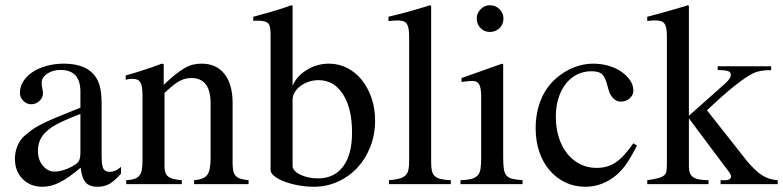

<svg xmlns="http://www.w3.org/2000/svg" viewBox="-20 -703 2989 733"><path d="M442 -40Q416 -11 397 -0.5Q378 10 352 10Q321 10 306.5 -7Q292 -24 288 -63Q242 -24 208.5 -7Q175 10 142 10Q96 10 66.5 -19.5Q37 -49 37 -97Q37 -122 46.5 -145.5Q56 -169 73 -184Q89 -198 103 -208Q117 -218 138.5 -229Q160 -240 194.5 -254.5Q229 -269 287 -292V-353Q287 -436 211 -436Q181 -436 160 -421.5Q139 -407 139 -387Q139 -376 142 -363Q143 -358 143.5 -354Q144 -350 144 -347Q144 -330 130.5 -317.5Q117 -305 99 -305Q82 -305 69 -318Q56 -331 56 -348Q56 -372 69 -392.5Q82 -413 104.5 -428Q127 -443 158 -451.5Q189 -460 224 -460Q314 -460 348 -405Q359 -387 363.5 -363Q368 -339 368 -300V-105Q368 -72 374.5 -59.5Q381 -47 398 -47Q409 -47 419 -51Q429 -55 442 -66ZM287 -268Q242 -251 211 -236Q180 -221 161 -204.5Q142 -188 133.5 -169.5Q125 -151 125 -129V-125Q125 -93 143.5 -70.5Q162 -48 188 -48Q204 -48 223.5 -54Q243 -60 261 -71Q277 -80 282 -90Q287 -100 287 -123Z M460 -415Q481 -421 498 -426Q515 -431 531 -436.5Q547 -442 563.5 -447.5Q580 -453 598 -460L605 -458V-379Q630 -403 649.5 -418.5Q669 -434 685.5 -443.5Q702 -453 717.5 -456.5Q733 -460 750 -460Q806 -460 837 -420.5Q868 -381 868 -310V-81Q868 -63 870.5 -51Q873 -39 880 -31.5Q887 -24 899 -20.5Q911 -17 929 -15V0H721V-15Q758 -18 771 -35Q784 -52 784 -99V-308Q784 -405 711 -405Q699 -405 688 -402.5Q677 -400 665 -393.5Q653 -387 639.5 -376Q626 -365 608 -348V-67Q608 -40 622 -29Q636 -18 674 -15V0H462V-15Q481 -16 493 -20Q505 -24 512 -32.5Q519 -41 521.5 -55Q524 -69 524 -90V-338Q524 -375 516 -388.5Q508 -402 487 -402Q468 -402 460 -398Z M1097 -375Q1112 -412 1151 -436Q1190 -460 1236 -460Q1273 -460 1305.5 -443.5Q1338 -427 1361.5 -397.5Q1385 -368 1398.5 -328.5Q1412 -289 1412 -243Q1412 -189 1394 -143Q1376 -97 1344.5 -63Q1313 -29 1270 -9.5Q1227 10 1178 10Q1148 10 1118.5 4.5Q1089 -1 1065.5 -10Q1042 -19 1027.5 -30.5Q1013 -42 1013 -54V-573Q1013 -605 1003.5 -614.5Q994 -624 964 -624Q959 -624 955.5 -624Q952 -624 947 -623V-639L976 -647Q994 -652 1008 -656Q1022 -660 1035.5 -664Q1049 -668 1062.5 -672.5Q1076 -677 1092 -683L1097 -681ZM1097 -70Q1097 -51 1126 -36.5Q1155 -22 1194 -22Q1256 -22 1290 -67.5Q1324 -113 1324 -197Q1324 -289 1289.5 -343Q1255 -397 1196 -397Q1176 -397 1158.5 -391Q1141 -385 1127 -374.5Q1113 -364 1105 -350.5Q1097 -337 1097 -322Z M1463 -639Q1489 -645 1509.5 -650.5Q1530 -656 1548.5 -661Q1567 -666 1584.5 -671.5Q1602 -677 1622 -683L1626 -681V-84Q1626 -63 1629 -50.5Q1632 -38 1640 -30.5Q1648 -23 1662.5 -19.5Q1677 -16 1701 -15V0H1465V-15Q1489 -17 1504 -21Q1519 -25 1527.5 -33Q1536 -41 1539 -54Q1542 -67 1542 -87V-564Q1542 -599 1533 -612Q1524 -625 1500 -625Q1494 -625 1485.5 -624.5Q1477 -624 1469 -623H1463Z M1901 -457V-102Q1901 -75 1903.5 -58.5Q1906 -42 1913.5 -33Q1921 -24 1935.5 -20.5Q1950 -17 1975 -15V0H1738V-15Q1764 -16 1779.5 -20Q1795 -24 1803.5 -33Q1812 -42 1814.5 -58.5Q1817 -75 1817 -102V-334Q1817 -367 1809.5 -380.5Q1802 -394 1784 -394Q1768 -394 1750 -391L1742 -390V-405L1897 -460ZM1850 -683Q1872 -683 1887 -668Q1902 -653 1902 -632Q1902 -610 1887 -595.5Q1872 -581 1850 -581Q1829 -581 1814.5 -596Q1800 -611 1800 -632Q1800 -653 1815 -668Q1830 -683 1850 -683Z M2412 -147Q2389 -103 2372.5 -79Q2356 -55 2336 -37Q2281 10 2215 10Q2173 10 2138.5 -6.5Q2104 -23 2078.5 -52.5Q2053 -82 2039 -123Q2025 -164 2025 -213Q2025 -273 2045 -322Q2065 -371 2103 -404Q2134 -431 2170.5 -445.5Q2207 -460 2244 -460Q2275 -460 2303 -452Q2331 -444 2352 -429.5Q2373 -415 2385.5 -396.5Q2398 -378 2398 -357Q2398 -340 2384 -327.5Q2370 -315 2350 -315Q2334 -315 2321.5 -327.5Q2309 -340 2303 -361L2297 -383Q2289 -411 2277 -421Q2265 -431 2238 -431Q2208 -431 2183 -418.5Q2158 -406 2140 -383Q2122 -360 2112 -328Q2102 -296 2102 -257Q2102 -214 2113.5 -178Q2125 -142 2145.5 -116.5Q2166 -91 2194.5 -76.5Q2223 -62 2257 -62Q2278 -62 2296 -67Q2314 -72 2330.5 -83Q2347 -94 2363.5 -112Q2380 -130 2398 -156Z M2451 -639 2481 -647Q2503 -653 2520 -657.5Q2537 -662 2551 -666.5Q2565 -671 2578.5 -674.5Q2592 -678 2606 -683L2610 -681V-261L2747 -383Q2770 -403 2770 -417Q2770 -428 2759.5 -431.5Q2749 -435 2720 -436V-450H2924V-435H2916Q2892 -435 2870 -429Q2848 -423 2805 -391Q2762 -359 2708 -309L2679 -282L2832 -88Q2864 -50 2890 -33.5Q2916 -17 2949 -15V0H2731V-15H2750Q2759 -15 2765 -19Q2771 -23 2771 -30Q2771 -37 2760 -51Q2757 -54 2753 -60L2750 -64L2610 -251V-67Q2610 -41 2622.5 -29.5Q2635 -18 2665 -16L2685 -15V0H2451V-15Q2478 -19 2493 -23Q2508 -27 2515.5 -33.5Q2523 -40 2524.5 -51Q2526 -62 2526 -82V-564Q2526 -600 2517 -612.5Q2508 -625 2483 -625Q2475 -625 2468 -624.5Q2461 -624 2451 -623Z"/></svg>

Font: Klingon pIqaD vaHbo'
Style: Regular
Weight: 400
Width: 0
Designer: Mike Neff (qa'vaj)
Foundry: Mike Neff and Michael Everson
Version: Version 2.003